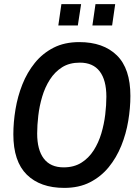

<svg xmlns="http://www.w3.org/2000/svg" viewBox="-20 -903 678 935"><path d="M293 12Q176 12 110.5 -52.5Q45 -117 45 -249Q45 -308 55.5 -371Q66 -434 89 -492Q112 -550 149.5 -596.5Q187 -643 240.5 -670.5Q294 -698 366 -698Q483 -698 549 -633.5Q615 -569 615 -436Q615 -377 604.5 -314Q594 -251 570.5 -193Q547 -135 509.5 -89Q472 -43 418.5 -15.5Q365 12 293 12ZM290 -88Q340 -88 376 -110.5Q412 -133 436 -170.5Q460 -208 473.5 -253.5Q487 -299 492.5 -345.5Q498 -392 498 -432Q498 -513 465.5 -555.5Q433 -598 369 -598Q318 -598 282.5 -575.5Q247 -553 223 -515.5Q199 -478 185.5 -432.5Q172 -387 166.5 -340Q161 -293 161 -253Q161 -173 193.5 -130.5Q226 -88 290 -88ZM430 -779 445 -883H541L526 -779ZM264 -779 279 -883H375L359 -779Z"/></svg>

Font: Archivo Narrow SemiBold
Style: Italic
Weight: 600
Italic angle: -8°
Designer: Hector Gatti
Foundry: Omnibus-Type
Version: Version 3.002